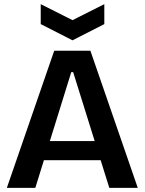

<svg xmlns="http://www.w3.org/2000/svg" viewBox="-20 -904 696 924"><path d="M13 0 241 -660H415L643 0H506L332 -557H323L150 0ZM132 -133V-225H540V-133ZM176 -884 329 -807 482 -884V-788L329 -710L176 -788Z"/></svg>

Font: Bricolage Grotesque 60pt SemiBold
Style: Regular
Weight: 600
Version: Version 1.001;gftools[0.9.33.dev8+g029e19f]